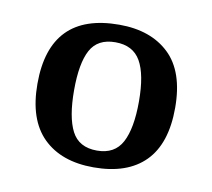

<svg xmlns="http://www.w3.org/2000/svg" viewBox="-50 -774 496 449"><g transform="rotate(10 198.5 -549.5)"><path d="M198 -380Q121 -380 78 -422.5Q35 -465 35 -550Q35 -719 200 -719Q275 -719 318.5 -677.5Q362 -636 362 -550Q362 -465 320 -422.5Q278 -380 198 -380ZM199 -420Q241 -420 258.5 -453Q276 -486 276 -550Q276 -614 258 -645.5Q240 -677 198 -677Q156 -677 139 -645.5Q122 -614 122 -550Q122 -486 139 -453Q156 -420 199 -420Z"/></g></svg>

Font: Noto Serif Khojki
Style: Regular
Weight: 400
Designer: Juan Bruce
Version: Version 2.002